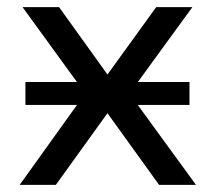

<svg xmlns="http://www.w3.org/2000/svg" viewBox="-20 -516 601 536"><path d="M35 0 235 -279 237 -229 43 -496H145L280 -308L416 -496H517L324 -231L326 -276L527 0H424L280 -200L136 0ZM51 -223V-287H509V-223Z"/></svg>

Font: Nunito Sans 7pt
Style: Regular
Weight: 400
Designer: Vernon Adams
Foundry: Vernon Adams
Version: Version 3.101;gftools[0.9.27]